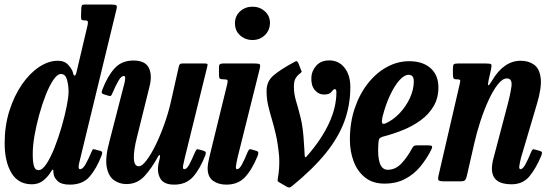

<svg xmlns="http://www.w3.org/2000/svg" viewBox="-22 -800 2424 847"><path d="M426.5 -115Q404 -56.5 373.5 -21Q343 14.5 286 14.5Q249.5 14.5 232.8 -0.8Q216 -16 214 -35.5Q213.5 -39.5 213.5 -42.8Q213.5 -46 213 -49Q211.5 -56.5 203.5 -43.5Q192 -23 170.5 -5Q149 13 119 13Q58.5 13 28.5 -37Q-1.5 -87 -1.5 -168.5Q-1.5 -244.5 19.2 -310.5Q40 -376.5 74 -426.2Q108 -476 149.8 -504Q191.5 -532 233.5 -532Q263 -532 279.8 -513Q296.5 -494 299.5 -480.5Q302.5 -466.5 307.2 -466.5Q312 -466.5 315.5 -481.5L364.5 -689.5Q366.5 -699 365.5 -704.5Q364.5 -710 353 -710H349Q340.5 -710 337.8 -713.5Q335 -717 335.5 -728L336.5 -761Q337 -771.5 339 -775.8Q341 -780 350 -780H467.5Q486.5 -780 491 -776.5Q495.5 -773 491.5 -757.5L328.5 -86Q325 -73 325 -64.5Q325 -53.5 331 -53.5Q343 -53.5 355.2 -75Q367.5 -96.5 382.5 -132Q386 -140 388.2 -141.5Q390.5 -143 397.5 -140.5L420 -134.5Q428 -132.5 428.8 -128.2Q429.5 -124 426.5 -115ZM280.5 -395.5Q280.5 -423.5 273.5 -448.5Q266.5 -473.5 247 -473.5Q231 -473.5 213.8 -448.2Q196.5 -423 180.2 -382Q164 -341 151 -293.8Q138 -246.5 130.2 -201.8Q122.5 -157 122.5 -124.5Q122 -90.5 127 -70Q132 -49.5 148 -49.5Q165 -49.5 183.2 -77.5Q201.5 -105.5 218.8 -149.2Q236 -193 250 -241.2Q264 -289.5 272.2 -331Q280.5 -372.5 280.5 -395.5Z M429 -403.5Q452 -463.5 483.2 -498.2Q514.5 -533 566.5 -533Q618.5 -533 634.5 -500.8Q650.5 -468.5 637.5 -418L582.5 -196Q567.5 -138 568.5 -102.2Q569.5 -66.5 590.5 -66.5Q604 -66.5 623.5 -91.5Q643 -116.5 663.5 -158Q684 -199.5 702 -249.5Q720 -299.5 731.5 -349.5L766.5 -505Q768 -512.5 771 -516.2Q774 -520 783 -520H878Q889.5 -520 892.2 -518.2Q895 -516.5 892.5 -507L793.5 -105Q789.5 -89 786 -71.2Q782.5 -53.5 791 -53.5Q802 -53.5 813 -74.2Q824 -95 839 -130Q842.5 -137.5 845.2 -140.2Q848 -143 858 -140L875.5 -135Q884 -132.5 885.5 -128.5Q887 -124.5 884 -115.5Q860.5 -55 829.8 -20.2Q799 14.5 746.5 14.5Q700 14.5 684.8 -13.2Q669.5 -41 677.5 -79L683.5 -105Q685.5 -115 682.2 -115.8Q679 -116.5 675 -109Q648 -59 615.8 -23.5Q583.5 12 535.5 12Q505.5 12 481 -5Q456.5 -22 448.8 -63.5Q441 -105 461.5 -179L522 -414Q524 -420.5 527 -432.8Q530 -445 530.2 -455Q530.5 -465 524 -465Q513 -465 500.8 -444.2Q488.5 -423.5 473 -387Q470.5 -380.5 467.5 -377.8Q464.5 -375 455 -378L436 -384Q428 -386.5 427 -390.5Q426 -394.5 429 -403.5Z M1014.5 -697Q1014.5 -729.5 1037.2 -750Q1060 -770.5 1092 -770.5Q1123.5 -770.5 1146.5 -750Q1169.5 -729.5 1169 -697Q1167.5 -664.5 1145.5 -644Q1123.5 -623.5 1092 -623.5Q1060 -623.5 1037.2 -644Q1014.5 -664.5 1014.5 -697ZM1123 -493.5 1026 -105Q1024.5 -98.5 1021.5 -83.2Q1018.5 -68 1018.5 -64.5Q1018.5 -53.5 1023.5 -53.5Q1034 -53.5 1045.2 -74.2Q1056.5 -95 1070.5 -129.5Q1074.5 -138 1077.5 -140.5Q1080.5 -143 1088.5 -140.5L1108.5 -134.5Q1117 -132 1117.5 -126.8Q1118 -121.5 1114.5 -112Q1089 -50 1058.2 -17.8Q1027.5 14.5 976.5 14.5Q941 14.5 917.5 -2.8Q894 -20 894 -58Q894 -67.5 896.5 -81.8Q899 -96 901.5 -106.5L980.5 -429.5Q983.5 -442.5 981.2 -446.2Q979 -450 967 -450H965Q951.5 -450 947.8 -453.5Q944 -457 944 -471V-502.5Q944 -514 948.5 -517Q953 -520 964 -520H1100.5Q1121 -520 1124.2 -515.8Q1127.5 -511.5 1123 -493.5Z M1408.5 -383Q1383 -383 1366.5 -403Q1350 -423 1351.5 -457Q1352 -486 1372.8 -509.8Q1393.5 -533.5 1430.5 -533.5Q1472.5 -533.5 1498 -501Q1523.5 -468.5 1523.5 -416Q1523.5 -336 1497 -264.2Q1470.5 -192.5 1414 -123Q1357.5 -53.5 1267.5 20Q1259.5 27 1254 27.2Q1248.5 27.5 1240 22L1207.5 3Q1202.5 -0.5 1202.5 -3.8Q1202.5 -7 1204 -15.5Q1207.5 -34 1209.2 -58.8Q1211 -83.5 1209.5 -109.5Q1204 -167 1194.8 -207Q1185.5 -247 1176.2 -277.8Q1167 -308.5 1160.5 -337Q1154 -365.5 1154 -399.5Q1154 -441 1184.2 -467Q1214.5 -493 1275.5 -526Q1284.5 -531 1287 -530.5Q1289.5 -530 1294.5 -521L1304 -496Q1308 -488 1308.8 -485Q1309.5 -482 1303 -477Q1291.5 -469 1283 -456.2Q1274.5 -443.5 1274.5 -418Q1274.5 -385.5 1284.2 -353.8Q1294 -322 1304.8 -278Q1315.5 -234 1319 -165.5Q1320 -152.5 1320.8 -138.5Q1321.5 -124.5 1322 -115Q1322.5 -108 1324.8 -106.5Q1327 -105 1333 -112.5Q1395.5 -184 1428.8 -255Q1462 -326 1462 -392.5Q1462 -407 1455 -407Q1449.5 -407 1440.5 -395Q1431.5 -383 1408.5 -383Z M1521.5 -184.5Q1521.5 -259 1542.8 -322Q1564 -385 1600.8 -431.8Q1637.5 -478.5 1684.5 -504.2Q1731.5 -530 1783.5 -530Q1843 -530 1877.5 -499.2Q1912 -468.5 1912 -414.5Q1912 -367.5 1891 -331.8Q1870 -296 1835 -270.2Q1800 -244.5 1757.2 -227Q1714.5 -209.5 1670 -198Q1656.5 -194.5 1652 -188.5Q1647.5 -182.5 1647 -163.5Q1640 -51 1688.5 -51Q1722.5 -51 1748.8 -78.8Q1775 -106.5 1797 -147.5Q1801 -155 1806 -157Q1811 -159 1823 -159H1863Q1880 -159 1883.2 -155.5Q1886.5 -152 1880 -138.5Q1860 -99 1832.2 -65.2Q1804.5 -31.5 1765.5 -10.8Q1726.5 10 1674 10Q1622.5 10 1588.8 -16.8Q1555 -43.5 1538.2 -87.8Q1521.5 -132 1521.5 -184.5ZM1680 -256Q1713.5 -271.5 1741.5 -301.2Q1769.5 -331 1786.2 -367.5Q1803 -404 1803.5 -440Q1804 -470 1780.5 -470Q1761.5 -470 1740 -446Q1718.5 -422 1698.8 -380Q1679 -338 1665.5 -285Q1661.5 -267.5 1663.2 -258.8Q1665 -250 1680 -256Z M1999 -520H2120.5Q2141.5 -520 2144.8 -516.2Q2148 -512.5 2144.5 -495.5L2134 -449Q2128.5 -423.5 2132.5 -423.8Q2136.5 -424 2149 -445Q2201 -532 2275 -532Q2309.5 -532 2333.8 -514.8Q2358 -497.5 2363.2 -455.8Q2368.5 -414 2346.5 -341L2276.5 -104.5Q2274.5 -97.5 2271.5 -82.8Q2268.5 -68 2268.5 -64.5Q2268.5 -53.5 2274 -53.5Q2284 -53.5 2295.2 -73.8Q2306.5 -94 2320.5 -128Q2324.5 -137.5 2327.5 -140.2Q2330.5 -143 2339 -140L2360.5 -134Q2368.5 -131.5 2369 -127Q2369.5 -122.5 2365 -111Q2341.5 -55.5 2312.8 -21.2Q2284 13 2234 13Q2148 13 2148 -56.5Q2148 -66 2150 -78.8Q2152 -91.5 2155 -102L2213.5 -324Q2229.5 -383 2234.2 -418.5Q2239 -454 2214 -454Q2195 -454 2174.5 -428.2Q2154 -402.5 2134.2 -360Q2114.5 -317.5 2097.8 -266.8Q2081 -216 2070 -166.5L2038 -26.5Q2035 -12.5 2030.5 -6.2Q2026 0 2008.5 0H1941.5Q1917.5 0 1913 -4.5Q1908.5 -9 1913 -27.5L2006.5 -431.5Q2010 -444.5 2007 -447.2Q2004 -450 1997 -450H1993Q1981 -450 1978.5 -455Q1976 -460 1976 -473.5V-497Q1976 -512.5 1980 -516.2Q1984 -520 1999 -520Z"/></svg>

Font: Besley* Condensed Semi
Style: Italic
Weight: 600
Width: 3
Italic angle: -13°
Designer: Owen Earl
Foundry: indestructible type*
Version: Version 3.000; ttfautohint (v1.8.3)